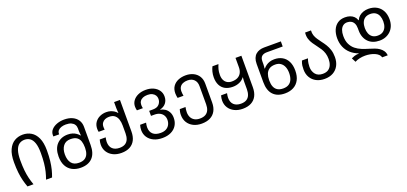

<svg xmlns="http://www.w3.org/2000/svg" viewBox="27 -1737 5852 2761"><g transform="rotate(-20 2953.0 -357.0)"><path d="M130 0Q111 -52 96.5 -108Q82 -164 74 -233.5Q66 -303 66 -392Q66 -511 100 -584Q134 -657 191 -690.5Q248 -724 318 -724Q388 -724 445 -690.5Q502 -657 536 -584Q570 -511 570 -392Q570 -303 562 -233.5Q554 -164 540 -108Q526 -52 506 0H414Q434 -55 447.5 -110.5Q461 -166 468 -232.5Q475 -299 475 -387Q475 -482 455.5 -539Q436 -596 400.5 -621Q365 -646 318 -646Q271 -646 235.5 -621Q200 -596 180.5 -539Q161 -482 161 -387Q161 -299 168 -232.5Q175 -166 188.5 -110.5Q202 -55 222 0Z M946 10Q871 10 815 -19.5Q759 -49 728 -107Q697 -165 697 -250Q697 -372 760.5 -438Q824 -504 927 -504Q969 -504 1000.5 -493.5Q1032 -483 1056 -466Q1080 -449 1097 -428H1103Q1102 -439 1099.5 -458Q1097 -477 1097 -494V-537Q1097 -570 1081 -595Q1065 -620 1033 -634.5Q1001 -649 951 -649Q914 -649 882.5 -638.5Q851 -628 832.5 -607.5Q814 -587 814 -557Q814 -554 814 -552.5Q814 -551 814 -548H726Q725 -556 725 -560Q725 -564 725 -569Q725 -616 757 -651Q789 -686 841 -705Q893 -724 952 -724Q1025 -724 1077.5 -699.5Q1130 -675 1158.5 -631Q1187 -587 1187 -528V-250Q1187 -122 1124.5 -56Q1062 10 946 10ZM946 -66Q1001 -66 1034 -87Q1067 -108 1082.5 -146.5Q1098 -185 1098 -235V-250Q1098 -299 1085 -339.5Q1072 -380 1038.5 -404Q1005 -428 941 -428Q868 -428 830 -378Q792 -328 792 -248Q792 -163 829.5 -114.5Q867 -66 946 -66Z M1567 10Q1495 10 1440.5 -17Q1386 -44 1355.5 -91.5Q1325 -139 1325 -201Q1325 -220 1328 -239.5Q1331 -259 1337 -279H1428Q1424 -260 1421.5 -243Q1419 -226 1419 -211Q1419 -142 1458 -105Q1497 -68 1567 -68Q1620 -68 1653 -88.5Q1686 -109 1701 -147Q1716 -185 1716 -235V-356Q1716 -405 1703.5 -446.5Q1691 -488 1660 -514Q1629 -540 1573 -540Q1538 -540 1510 -527.5Q1482 -515 1465.5 -490.5Q1449 -466 1449 -430Q1449 -419 1450 -408Q1451 -397 1452 -388H1360Q1358 -398 1356.5 -409Q1355 -420 1355 -433Q1355 -493 1384 -534Q1413 -575 1459 -596Q1505 -617 1557 -617Q1594 -617 1624 -607.5Q1654 -598 1677 -582.5Q1700 -567 1716 -547H1720Q1719 -558 1717 -581.5Q1715 -605 1715 -623V-714H1805V-232Q1805 -155 1777.5 -101Q1750 -47 1697 -18.5Q1644 10 1567 10Z M2195 10Q2118 10 2061.5 -17Q2005 -44 1974 -91.5Q1943 -139 1943 -201Q1943 -220 1946 -239.5Q1949 -259 1955 -279H2046Q2042 -260 2039.5 -243Q2037 -226 2037 -211Q2037 -142 2077.5 -105Q2118 -68 2195 -68Q2247 -68 2281 -87.5Q2315 -107 2332 -140Q2349 -173 2349 -213Q2349 -251 2331.5 -281Q2314 -311 2280.5 -328.5Q2247 -346 2197 -346H2146V-423H2204Q2269 -423 2300 -458Q2331 -493 2331 -540Q2331 -571 2315.5 -595Q2300 -619 2271 -633Q2242 -647 2201 -647Q2159 -647 2129 -634Q2099 -621 2083.5 -597.5Q2068 -574 2068 -542Q2068 -529 2069.5 -516.5Q2071 -504 2074 -490H1983Q1979 -505 1977 -519.5Q1975 -534 1975 -549Q1975 -599 2003.5 -638.5Q2032 -678 2083 -701Q2134 -724 2201 -724Q2268 -724 2318 -700.5Q2368 -677 2396.5 -636.5Q2425 -596 2425 -543Q2425 -482 2391.5 -441Q2358 -400 2300 -387V-384Q2338 -378 2370.5 -356.5Q2403 -335 2423.5 -298Q2444 -261 2444 -208Q2444 -143 2413.5 -93.5Q2383 -44 2327 -17Q2271 10 2195 10Z M2796 9Q2724 9 2669.5 -18.5Q2615 -46 2584.5 -95Q2554 -144 2554 -210Q2554 -236 2558 -258Q2562 -280 2568 -296H2656Q2652 -281 2649.5 -259Q2647 -237 2647 -218Q2647 -175 2663.5 -141.5Q2680 -108 2713.5 -88.5Q2747 -69 2796 -69Q2850 -69 2883.5 -89Q2917 -109 2932.5 -145.5Q2948 -182 2948 -231V-511Q2948 -574 2911.5 -610Q2875 -646 2813 -646Q2773 -646 2742 -633Q2711 -620 2694 -594Q2677 -568 2677 -527Q2677 -510 2679 -492.5Q2681 -475 2684 -458H2594Q2591 -471 2588 -490.5Q2585 -510 2585 -529Q2585 -595 2615.5 -638Q2646 -681 2697.5 -702.5Q2749 -724 2813 -724Q2878 -724 2929 -699Q2980 -674 3009 -627.5Q3038 -581 3038 -514V-227Q3038 -152 3009.5 -99Q2981 -46 2927 -18.5Q2873 9 2796 9Z M3424 10Q3352 10 3297.5 -17Q3243 -44 3212.5 -91.5Q3182 -139 3182 -201Q3182 -220 3185 -239.5Q3188 -259 3194 -279H3285Q3281 -260 3278.5 -243Q3276 -226 3276 -211Q3276 -142 3315 -105Q3354 -68 3424 -68Q3477 -68 3510 -88.5Q3543 -109 3558 -147Q3573 -185 3573 -235V-337Q3573 -349 3573.5 -362.5Q3574 -376 3575 -389.5Q3576 -403 3577 -415H3573Q3547 -378 3500 -357Q3453 -336 3397 -336Q3330 -336 3282 -361.5Q3234 -387 3208.5 -436.5Q3183 -486 3183 -557Q3183 -602 3193.5 -642Q3204 -682 3220 -714H3312Q3297 -679 3287.5 -644Q3278 -609 3278 -558Q3278 -513 3294 -480.5Q3310 -448 3339.5 -430.5Q3369 -413 3410 -413Q3464 -413 3500 -432Q3536 -451 3554.5 -486.5Q3573 -522 3573 -573V-714H3663V-232Q3663 -155 3635.5 -101Q3608 -47 3554.5 -18.5Q3501 10 3424 10Z M4070 10Q3954 10 3891.5 -56Q3829 -122 3829 -250V-528Q3829 -578 3843 -613.5Q3857 -649 3882 -671Q3907 -693 3940 -703.5Q3973 -714 4011 -714H4267V-636H4023Q3975 -636 3947 -612.5Q3919 -589 3919 -533V-493Q3919 -476 3917 -457Q3915 -438 3913 -427H3919Q3936 -448 3960 -465.5Q3984 -483 4016 -494Q4048 -505 4089 -505Q4158 -505 4210 -475.5Q4262 -446 4290.5 -389Q4319 -332 4319 -250Q4319 -165 4288 -107Q4257 -49 4201 -19.5Q4145 10 4070 10ZM4070 -66Q4123 -66 4157 -88Q4191 -110 4207.5 -151Q4224 -192 4224 -248Q4224 -302 4207 -342.5Q4190 -383 4157 -406Q4124 -429 4075 -429Q4017 -429 3982.5 -405Q3948 -381 3933 -340.5Q3918 -300 3918 -250V-235Q3918 -185 3933.5 -146.5Q3949 -108 3982.5 -87Q4016 -66 4070 -66Z M4677 9Q4605 9 4550.5 -19.5Q4496 -48 4465.5 -100Q4435 -152 4435 -220Q4435 -250 4438 -279.5Q4441 -309 4458 -352H4550Q4536 -314 4532 -282.5Q4528 -251 4528 -228Q4528 -160 4565.5 -114.5Q4603 -69 4677 -69Q4730 -69 4762.5 -91.5Q4795 -114 4810.5 -153Q4826 -192 4826 -241Q4826 -291 4813.5 -330.5Q4801 -370 4780.5 -402.5Q4760 -435 4737 -464Q4709 -501 4684 -537.5Q4659 -574 4645.5 -617Q4632 -660 4638 -714H4728Q4725 -671 4737 -636Q4749 -601 4770.5 -570Q4792 -539 4816 -506Q4842 -473 4866 -434.5Q4890 -396 4905.5 -348Q4921 -300 4921 -237Q4921 -163 4891.5 -107.5Q4862 -52 4807.5 -21.5Q4753 9 4677 9Z M5558 0Q5552 -26 5530.5 -46Q5509 -66 5477.5 -79.5Q5446 -93 5409 -100Q5372 -107 5335 -107Q5291 -107 5249.5 -98Q5208 -89 5176 -71L5143 -135Q5164 -146 5191 -155Q5218 -164 5261 -166V-169Q5193 -194 5144 -238Q5095 -282 5069 -343Q5043 -404 5043 -478Q5043 -548 5066 -603.5Q5089 -659 5135.5 -691.5Q5182 -724 5250 -724Q5293 -724 5327 -712Q5361 -700 5385 -676.5Q5409 -653 5420 -618H5425Q5439 -652 5466.5 -675.5Q5494 -699 5530.5 -711.5Q5567 -724 5608 -724Q5680 -724 5733.5 -694Q5787 -664 5816 -609Q5845 -554 5845 -480Q5845 -424 5827.5 -379.5Q5810 -335 5778 -303.5Q5746 -272 5703 -255Q5660 -238 5609 -238Q5555 -238 5511 -254.5Q5467 -271 5436 -303Q5405 -335 5388.5 -379.5Q5372 -424 5372 -479V-511Q5372 -556 5357.5 -586Q5343 -616 5316.5 -631Q5290 -646 5255 -646Q5218 -646 5191.5 -626Q5165 -606 5151 -568.5Q5137 -531 5137 -479Q5137 -404 5162 -353Q5187 -302 5228 -269Q5269 -236 5320.5 -215.5Q5372 -195 5424 -180Q5465 -168 5502.5 -154Q5540 -140 5570 -119.5Q5600 -99 5619.5 -70Q5639 -41 5643 0ZM5607 -315Q5656 -315 5687.5 -336.5Q5719 -358 5734.5 -395Q5750 -432 5750 -480Q5750 -528 5735 -565.5Q5720 -603 5688.5 -624Q5657 -645 5608 -645Q5560 -645 5528.5 -624Q5497 -603 5482 -565.5Q5467 -528 5467 -480Q5467 -433 5482 -395.5Q5497 -358 5528 -336.5Q5559 -315 5607 -315Z"/></g></svg>

Font: Noto Sans Ambassadori
Style: Regular
Weight: 400
Designer: Monotype Design Team
Foundry: Monotype Imaging Inc.
Version: Version 2.013